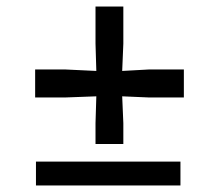

<svg xmlns="http://www.w3.org/2000/svg" viewBox="-20 -570 673 590"><path d="M88 -356.5H181L276 -352L273.5 -436V-550H359V-436L355.5 -352L437.5 -356.5H545V-270.5H437.5L355.5 -274L359 -191.5V-127.5H273.5V-191.5L276 -274L181 -270.5H88ZM90.5 -73.5H534.5V0H90.5Z"/></svg>

Font: Merriweather Text
Style: Bold
Weight: 700
Designer: Eben Sorkin
Foundry: Eben Sorkin
Version: Version 2.100